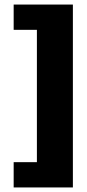

<svg xmlns="http://www.w3.org/2000/svg" viewBox="-20 -720 380 843"><path d="M40 -8H142V-589H40V-700H300V103H40Z"/></svg>

Font: Sarabun ExtraBold
Style: Regular
Weight: 800
Version: Version 1.000; ttfautohint (v1.6)